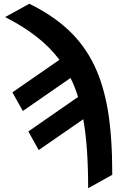

<svg xmlns="http://www.w3.org/2000/svg" viewBox="-20 -789 645 1022"><path d="M136.2 -769Q260.3 -708 344.2 -629.2Q428.2 -550.3 479 -446.8Q529.8 -343.3 553.7 -204.3Q577.6 -65.4 577.6 141.6L449.2 212.9Q449.2 -10.7 423.3 -154.3L186 9.8L130.9 -89.4L395.5 -272.9Q378.9 -326.7 355.5 -374L101.6 -198.2L45.9 -297.4L296.4 -470.7Q246.1 -537.6 175 -593.3Q104 -648.9 7.3 -698.2Z"/></svg>

Font: Roboto Condensed
Style: Bold
Weight: 700
Designer: Google
Version: Version 2.134; 2016